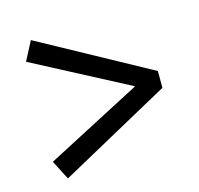

<svg xmlns="http://www.w3.org/2000/svg" viewBox="-80 -662 698 673"><g transform="rotate(-15 268.5 -326.0)"><path d="M489 -357V-296L87 -75L51 -145L398 -326L51 -508L87 -577Z"/></g></svg>

Font: Source Serif Pro Semibold
Style: Regular
Weight: 600
Designer: Frank Grießhammer
Foundry: Adobe Systems Incorporated
Version: Version 3.000;hotconv 1.0.109;makeotfexe 2.5.65596